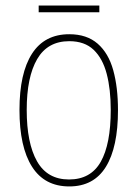

<svg xmlns="http://www.w3.org/2000/svg" viewBox="-20 -660 495 690"><path d="M404 -264Q404 -131 360.5 -60.5Q317 10 229 10Q140 10 95 -61Q50 -132 50 -265Q50 -397 95 -467Q140 -537 229 -537Q292 -537 331 -503Q370 -469 387 -407.5Q404 -346 404 -264ZM76 -265Q76 -146 113 -80.5Q150 -15 228 -15Q306 -15 342 -78.5Q378 -142 378 -265Q378 -339 363.5 -394.5Q349 -450 316.5 -481Q284 -512 229 -512Q151 -512 113.5 -447.5Q76 -383 76 -265ZM337 -640V-616H119V-640Z"/></svg>

Font: Noto Sans Devanagari UI Condensed Thin
Style: Regular
Weight: 100
Width: 3
Designer: Jelle Bosma - Monotype Design Team
Foundry: Monotype Imaging Inc.
Version: Version 2.004; ttfautohint (v1.8.4.7-5d5b)